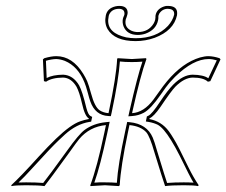

<svg xmlns="http://www.w3.org/2000/svg" viewBox="-20 -630 770 653"><path d="M216.8 -112.8Q147.9 -17.6 131.3 2.9Q110.8 0 68.8 0Q32.7 0 19.5 2.9L18.1 0Q47.9 -26.9 112.8 -98.6Q142.6 -131.3 170.4 -158.2Q220.2 -206.1 252.4 -217.3Q266.1 -222.2 281.7 -225.1L282.2 -227.1Q268.6 -234.4 258.8 -278.3Q250 -316.9 240.2 -335Q222.2 -365.2 194.8 -366.2Q156.2 -365.7 136.7 -352.1L129.4 -354L126 -428.2L130.9 -432.1Q154.8 -439 171.4 -439Q226.1 -439 263.2 -378.9Q271 -366.2 276.4 -354Q282.2 -339.8 289.6 -312.5Q301.8 -266.6 318.8 -254.9Q331.5 -246.6 349.1 -245.1L350.1 -250Q375.5 -369.6 378.4 -429.2L379.9 -432.1Q381.8 -432.1 428.2 -429.2L476.6 -432.1L478 -429.2Q458 -374.5 430.2 -250L429.2 -245.1Q469.2 -247.6 502 -291.5Q506.8 -297.9 517.1 -312.5Q536.6 -340.3 548.3 -354Q601.1 -417 660.6 -434.6Q676.3 -439 689.5 -439Q707 -438.5 726.6 -432.1L730 -428.2L695.3 -354L687 -352.1Q671.9 -366.2 634.8 -366.2Q606.4 -365.2 576.2 -335Q562 -320.3 524.9 -265.1Q503.4 -234.4 488.3 -227.1L487.8 -225.1Q529.3 -217.3 554.2 -183.6Q561.5 -173.8 570.8 -158.2Q585 -135.7 621.1 -60.5Q637.7 -26.9 655.8 0L653.3 2.9Q641.1 0 605 0Q563.5 0 541.5 2.9Q533.2 -20.5 504.9 -112.8Q489.7 -166 477.5 -180.2Q458.5 -200.7 420.4 -204.6L415 -179.2Q390.6 -63 387.2 0L384.3 2.9Q382.3 2.9 336.9 0L287.6 2.9L287.1 0Q310.1 -61 335 -179.2L340.3 -204.6Q284.7 -199.2 249 -156.7Q240.2 -146 216.8 -112.8ZM582 -578.1Q570.8 -525.9 506.3 -501.5Q474.6 -490.2 441.4 -490.2Q370.1 -490.2 345.7 -531.2Q334.5 -551.8 339.8 -577.1Q344.7 -601.6 372.6 -608.4Q379.4 -609.9 385.7 -609.9Q413.1 -609.9 414.1 -587.9Q414.1 -583.5 413.1 -580.1Q411.6 -574.7 410.6 -571.8Q408.7 -567.9 407.7 -564Q401.9 -537.1 427.2 -525.4Q437.5 -521 448.7 -521Q484.9 -521 502.4 -549.8Q506.3 -556.6 507.8 -563Q508.8 -569.8 508.8 -571.8Q508.3 -574.7 509.3 -579.1Q513.7 -599.6 537.6 -607.9Q544.4 -610.4 550.8 -609.9Q583 -609.9 582.5 -585Q582.5 -581.1 582 -578.1ZM209 -118.7Q247.6 -172.9 267.6 -188Q297.4 -210 339.4 -214.4L353 -215.8L344.7 -176.8Q320.8 -64.5 300.8 -8.8Q317.9 -10.3 336.9 -9.8Q360.8 -9.8 377.4 -8.3Q381.3 -69.8 405.3 -181.2L412.6 -215.3L421.4 -214.4Q479.5 -208.5 499.5 -162.1Q504.9 -149.9 514.6 -115.7Q543 -22.5 548.3 -7.8Q573.7 -9.8 605 -9.8Q622.6 -9.8 638.2 -8.8Q627.9 -24.9 591.8 -99.1Q577.1 -128.4 562 -152.8Q536.1 -194.8 516.6 -205.6Q503.9 -211.9 485.8 -215.3L476.1 -216.8L479.5 -233.9L484.4 -236.3Q496.6 -241.7 524.9 -284.7Q549.8 -322.3 568.8 -341.8Q602.5 -375.5 634.8 -376Q672.4 -375.5 688.5 -363.8L717.3 -424.8Q702.6 -429.2 689.5 -429.2Q637.2 -429.2 575.2 -368.7Q564.5 -357.9 555.7 -347.7Q544.9 -335 526.9 -308.6Q493.2 -259.8 469.2 -246.6Q450.7 -236.8 429.7 -235.4L416.5 -234.4L420.4 -252Q447.3 -371.1 464.4 -420.4Q448.2 -418.9 428.2 -418.9Q404.3 -418.9 387.7 -420.9Q383.8 -361.3 359.9 -248L356.9 -234.9L348.6 -235.4Q303.7 -237.8 287.1 -285.2Q283.7 -294.4 278.8 -313.5Q272 -338.9 267.1 -350.1Q245.1 -404.3 200.7 -422.9Q185.5 -428.7 171.4 -429.2Q154.8 -428.7 136.2 -423.3L138.7 -364.7Q159.2 -375.5 194.8 -376Q228.5 -374.5 249 -339.8Q260.3 -319.3 273.9 -262.2Q279.8 -240.2 287.1 -235.8L293.5 -232.4L290 -216.3L283.7 -215.3Q240.2 -208 201.2 -172.9Q191.4 -164.1 177.7 -150.9Q154.8 -129.4 86.4 -54.2Q64.5 -29.8 43 -9.3Q57.1 -9.8 68.8 -9.8Q102.1 -9.8 127 -7.8Q144 -28.8 209 -118.7ZM572.3 -580.1Q573.7 -595.7 559.1 -599.1Q554.7 -599.6 550.8 -600.1Q532.2 -600.1 521.5 -583.5Q519.5 -579.6 519 -577.1Q518.6 -575.2 518.6 -574.2V-573.2Q519 -567.9 517.6 -561Q510.7 -528.8 475.1 -515.6Q461.9 -511.2 448.7 -511.2Q411.6 -511.2 399.9 -541Q395.5 -553.7 397.9 -565.9Q399.4 -572.3 401.9 -576.7Q402.8 -578.6 403.3 -581.5V-582Q404.3 -599.1 385.7 -600.1Q359.4 -600.1 350.6 -579.1Q349.6 -576.7 349.6 -574.7Q338.9 -524.9 395 -506.8Q402.3 -504.4 409.2 -502.9Q424.8 -500 441.4 -500Q511.7 -500 551.3 -542Q567.4 -560.1 572.3 -580.1Z"/></svg>

Font: Linux Biolinum Outline O
Style: Italic
Weight: 400
Italic angle: -12°
Designer: Philipp H. Poll
Foundry: Philipp H. Poll
Version: Version 0.6.2